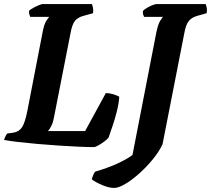

<svg xmlns="http://www.w3.org/2000/svg" viewBox="-35 -724 1039 945"><path d="M427 0Q397 0 352 -2Q307 -4 254.5 -7.5Q202 -11 150 -15.5Q98 -20 55 -25Q12 -30 -15 -35Q-12 -46 -7.5 -54.5Q-3 -63 1 -67L31 -71Q60 -76 74 -98.5Q88 -121 99 -175L174 -562Q182 -606 193.5 -622.5Q205 -639 207 -641H114Q112 -645 109.5 -653Q107 -661 108 -671Q115 -678 129 -685.5Q143 -693 156.5 -698.5Q170 -704 175 -704H417Q420 -698 422.5 -686Q425 -674 423 -659L376 -646Q349 -639 334.5 -622Q320 -605 312 -560L231 -148Q226 -120 217 -103Q208 -86 201 -79H384L486 -266Q502 -266 521 -260.5Q540 -255 552 -248Q550 -215 540 -175.5Q530 -136 518 -101Q506 -66 499 -46Q492 -38 477.5 -27Q463 -16 448.5 -8Q434 0 427 0ZM527 201Q502 201 469.5 187.5Q437 174 417 159Q420 146 424.5 136Q429 126 433 121Q552 86 617 39L734 -562Q743 -606 754 -622.5Q765 -639 767 -641H674Q672 -645 669.5 -653Q667 -661 669 -671Q676 -678 689.5 -686Q703 -694 716.5 -699Q730 -704 736 -704H977Q980 -698 982.5 -686Q985 -674 982 -659L936 -646Q907 -638 893 -619Q879 -600 872 -560L765 -14Q747 24 715.5 62Q684 100 648.5 131.5Q613 163 580.5 182Q548 201 527 201Z"/></svg>

Font: Texturina 72pt 72pt ExtraBold
Style: Italic
Weight: 800
Italic angle: -11°
Designer: Guillermo Torres Carreño
Foundry: Omnibus-Type
Version: Version 1.002; ttfautohint (v1.8.3)